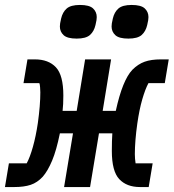

<svg xmlns="http://www.w3.org/2000/svg" viewBox="-53 -756 702 776"><path d="M-17 -96H55Q68 -120 80 -162.5Q92 -205 100 -259Q105 -295 107.5 -326Q110 -357 110 -383Q110 -391 109 -403.5Q108 -416 106 -420H42L58 -516H88Q143 -516 173 -484Q203 -452 203 -370Q203 -333 200 -308H257L291 -516H396L362 -308H415Q442 -432 482 -474Q505 -497 531.5 -506.5Q558 -516 597 -516H629L613 -420H547Q534 -396 522 -354.5Q510 -313 502 -257Q497 -222 494.5 -190.5Q492 -159 492 -133Q492 -115 495 -96H564L548 0H513Q459 0 429 -32Q399 -64 399 -146Q399 -166 399.5 -184.5Q400 -203 401 -217H347L311 0H206L242 -217H189Q175 -148 157.5 -106.5Q140 -65 120 -42Q98 -18 71 -9Q44 0 4 0H-33ZM257 -600Q219 -600 204 -614Q189 -628 189 -649Q189 -654 190 -661.5Q191 -669 194 -681Q200 -707 216.5 -721.5Q233 -736 270 -736Q308 -736 323 -722Q338 -708 338 -687Q338 -682 337 -674.5Q336 -667 333 -655Q327 -629 310.5 -614.5Q294 -600 257 -600ZM466 -600Q428 -600 413 -614Q398 -628 398 -649Q398 -654 399 -661.5Q400 -669 403 -681Q409 -707 425.5 -721.5Q442 -736 479 -736Q517 -736 532 -722Q547 -708 547 -687Q547 -682 546 -674.5Q545 -667 542 -655Q536 -629 519.5 -614.5Q503 -600 466 -600Z"/></svg>

Font: IBM Plex Mono SemiBold
Style: Italic
Weight: 600
Italic angle: -9°
Monospace: yes
Designer: Mike Abbink, Paul van der Laan, Pieter van Rosmalen
Foundry: Bold Monday
Version: Version 2.3